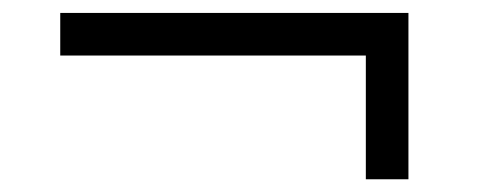

<svg xmlns="http://www.w3.org/2000/svg" viewBox="-20 -393 749 297"><path d="M611.8 -373V-115.7H545.9V-307.1H73.2V-373Z"/></svg>

Font: Proza Libre
Style: Regular
Weight: 400
Designer: Jasper de Waard
Foundry: Jasper de Waard
Version: Version 1.001; ttfautohint (v1.4.1.8-43bc)